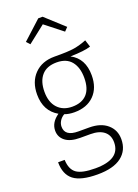

<svg xmlns="http://www.w3.org/2000/svg" viewBox="-179 -848 807 1123"><g transform="rotate(-20 224.5 -286.5)"><path d="M439 -516Q400 -503 312 -501Q391 -460 391 -355Q391 -277 346 -231.5Q301 -186 223 -186Q188 -186 162 -196Q143 -185 132.5 -168Q122 -151 122 -132Q122 -73 205 -73H272Q344 -73 385 -37.5Q426 -2 426 55Q426 124 375.5 163Q325 202 226 202Q123 202 77.5 167Q32 132 32 56H73Q75 115 108.5 139.5Q142 164 226 164Q380 164 380 58Q380 14 350.5 -10Q321 -34 266 -34H202Q142 -34 110.5 -58.5Q79 -83 79 -123Q79 -174 131 -210Q52 -255 52 -358Q52 -437 98.5 -484.5Q145 -532 223 -532Q309 -531 347 -537.5Q385 -544 425 -560ZM98 -358Q98 -293 131.5 -257Q165 -221 222 -221Q282 -221 313.5 -255Q345 -289 345 -356Q345 -421 314.5 -458.5Q284 -496 223 -496Q161 -496 129.5 -459.5Q98 -423 98 -358ZM116 -648 96 -670 211 -775H238L353 -670L332 -648L224 -733Z"/></g></svg>

Font: Fira Sans Condensed ExtraLight
Style: Regular
Weight: 275
Width: 3
Designer: Carrois Corporate & Edenspiekermann AG
Foundry: Carrois Corporate GbR & Edenspiekermann AG
Version: Version 4.203